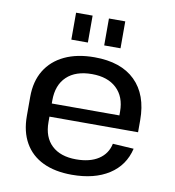

<svg xmlns="http://www.w3.org/2000/svg" viewBox="-83 -811 812 892"><g transform="rotate(10 323.0 -364.5)"><path d="M315 8Q235 8 178.5 -19Q122 -46 92 -98.5Q62 -151 62 -225V-315Q62 -388 93.5 -440Q125 -492 184 -520Q243 -548 325 -548Q450 -548 517 -482.5Q584 -417 584 -297V-240H146V-302H501L485 -278V-320Q485 -390 443 -429.5Q401 -469 327 -469Q250 -469 208 -429Q166 -389 166 -317V-214Q166 -143 207 -104.5Q248 -66 322 -66Q387 -66 427.5 -92.5Q468 -119 478 -167L577 -161Q558 -80 489.5 -36Q421 8 315 8ZM282 -737V-610H204V-737ZM436 -737V-610H359V-737Z"/></g></svg>

Font: Pathway Extreme Medium
Style: Regular
Weight: 500
Designer: Eduardo Rodriguez Tunni
Foundry: Eduardo Rodriguez Tunni
Version: Version 1.001;gftools[0.9.26]